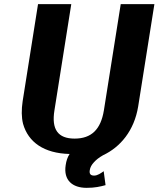

<svg xmlns="http://www.w3.org/2000/svg" viewBox="-20 -731 763 924"><path d="M89 -244C83 -203 83 -167 91 -135C116 -47 191 7 315 10C305 25 299 43 296 64C285 136 328 173 397 173C437 173 462 167 488 160L479 93C466 102 450 114 433 114C416 114 409 106 412 88C414 74 421 62 432 50C443 38 455 28 476 16C559 -23 626 -102 645 -219L723 -711H561L480 -200C465 -108 420 -64 339 -64C259 -64 227 -108 242 -200L323 -711H163Z"/></svg>

Font: Aerodynamic
Style: BdObl
Weight: 500
Designer: Google
Version: Version 2.000980; 2014